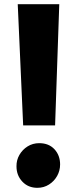

<svg xmlns="http://www.w3.org/2000/svg" viewBox="-20 -889 367 920"><path d="M91 -288 65 -869H264L244 -288ZM159 11Q115 11 87 -18.8Q59 -48.5 59 -92Q58.5 -121.5 73 -146.8Q87.5 -172 112.2 -187.5Q137 -203 168 -203Q214 -203 241 -173.8Q268 -144.5 268 -101Q268 -71.5 253.8 -46Q239.5 -20.5 214.8 -4.8Q190 11 159 11Z"/></svg>

Font: Merriweather Sans Black
Style: Regular
Weight: 900
Designer: Eben Sorkin
Foundry: Eben Sorkin
Version: Version 1.008; ttfautohint (v1.7.19-72a1) -l 8 -r 50 -G 200 